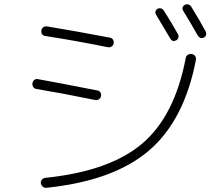

<svg xmlns="http://www.w3.org/2000/svg" viewBox="-20 -850 1040 903"><path d="M171.9 11.7Q170.9 2 177.2 -5.4Q183.6 -12.7 194.3 -13.7Q496.1 -44.9 648.9 -174.8Q801.8 -304.7 853.5 -577.1Q854.5 -586.9 863.3 -592.3Q872.1 -597.7 881.8 -595.7Q891.6 -594.7 897.5 -586.4Q903.3 -578.1 901.4 -568.4Q846.7 -283.2 679.7 -141.1Q512.7 1 198.2 33.2Q188.5 34.2 181.2 27.8Q173.8 21.5 171.9 11.7ZM808.6 -660.2Q791 -651.4 781.2 -668Q753.9 -714.8 713.9 -781.2Q709 -788.1 711.4 -796.4Q713.9 -804.7 720.7 -808.6Q728.5 -812.5 736.8 -810.5Q745.1 -808.6 750 -800.8Q784.2 -748 817.4 -688.5Q821.3 -680.7 818.8 -672.4Q816.4 -664.1 808.6 -660.2ZM848.6 -827.1Q856.4 -831.1 865.2 -829.1Q874 -827.1 878.9 -819.3Q916 -759.8 947.3 -702.1Q951.2 -694.3 949.2 -686Q947.3 -677.7 939.5 -673.8Q921.9 -665 910.2 -682.6Q877 -742.2 841.8 -798.8Q832 -816.4 848.6 -827.1ZM151.4 -431.6Q141.6 -432.6 136.2 -440.9Q130.9 -449.2 132.8 -459Q133.8 -468.8 142.1 -474.6Q150.4 -480.5 160.2 -477.5Q227.5 -465.8 436.5 -424.8Q446.3 -423.8 451.7 -416Q457 -408.2 455.1 -397.9Q453.1 -387.7 444.8 -382.8Q436.5 -377.9 426.8 -379.9Q268.6 -412.1 151.4 -431.6ZM514.6 -646.5Q513.7 -637.7 505.4 -631.8Q497.1 -626 487.3 -627.9Q337.9 -658.2 193.4 -680.7Q171.9 -683.6 174.8 -707Q175.8 -716.8 184.1 -722.2Q192.4 -727.5 202.1 -725.6Q338.9 -703.1 497.1 -672.9Q505.9 -671.9 511.2 -663.6Q516.6 -655.3 514.6 -646.5Z"/></svg>

Font: Rounded-X Mgen+ 1mn light
Style: Regular
Weight: 200
Designer: [Source Han Sans]
Ryoko NISHIZUKA  (kana & ideographs); Paul D. Hunt (Latin, Greek & Cyrillic); Wenlong ZHANG  (bopomofo
Version: Version 1.059.20150602